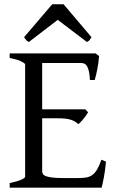

<svg xmlns="http://www.w3.org/2000/svg" viewBox="-20 -860 536 880"><path d="M465.8 -119.1Q461.9 -77.1 455.8 -45.7Q449.7 -14.2 445.8 0H24.4V-21Q57.6 -27.8 76.4 -35.9Q95.2 -43.9 95.2 -50.8V-564Q95.2 -569.8 77.4 -578.6Q59.6 -587.4 24.4 -594.2V-615.2H418L434.1 -603Q433.1 -590.3 431.2 -575.2Q429.2 -560.1 426.3 -544.9Q423.3 -529.8 420.2 -516.1Q417 -502.4 414.1 -493.2H392.1Q391.1 -515.6 387.9 -530.8Q384.8 -545.9 379.9 -554.9Q375 -564 367.9 -567.6Q360.8 -571.3 352.1 -571.3H173.3V-358.9H371.1L383.8 -345.2Q379.9 -338.4 374.3 -330.6Q368.7 -322.8 362.5 -315.2Q356.4 -307.6 350.3 -301.3Q344.2 -294.9 338.9 -291Q331.5 -298.3 323 -303.2Q314.5 -308.1 303.5 -311.5Q292.5 -314.9 277.6 -316.4Q262.7 -317.9 242.2 -317.9H173.3V-75.2Q173.3 -67.9 176.8 -62.3Q180.2 -56.6 190.9 -52.5Q201.7 -48.3 221.2 -46.1Q240.7 -43.9 272.9 -43.9H335.9Q358.4 -43.9 374.3 -46.4Q390.1 -48.8 402.3 -57.4Q414.6 -65.9 424.6 -82.5Q434.6 -99.1 444.8 -127.9ZM399.4 -689.5Q393.6 -680.2 390.1 -675.8Q386.7 -671.4 378.4 -667.5L244.6 -769L112.3 -667.5Q108.4 -669.4 105.7 -671.4Q103 -673.3 100.8 -675.8Q98.6 -678.2 96.2 -681.6Q93.8 -685.1 90.3 -689.5L219.2 -840.3H271.5Z"/></svg>

Font: Gentium Plus Afr
Style: Regular
Weight: 400
Designer: J. Victor Gaultney, Annie Olsen, Iska Routamaa, Becca Hirsbrunner
Foundry: SIL International
Version: Version 5.000